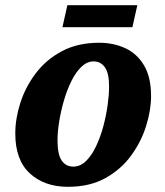

<svg xmlns="http://www.w3.org/2000/svg" viewBox="-20 -711 635 741"><path d="M242 10Q152 10 95.5 -41.5Q39 -93 39 -196Q39 -253 58.5 -314Q78 -375 118 -428Q158 -481 219 -513.5Q280 -546 363 -546Q418 -546 463.5 -525Q509 -504 536 -458.5Q563 -413 563 -340Q563 -286 544 -225Q525 -164 486 -110.5Q447 -57 386.5 -23.5Q326 10 242 10ZM263 -68Q290 -68 312 -89.5Q334 -111 351 -147Q368 -183 379 -224.5Q390 -266 395.5 -306Q401 -346 401 -377Q401 -428 385 -451Q369 -474 341 -474Q316 -474 294.5 -453.5Q273 -433 256 -399Q239 -365 227 -324Q215 -283 208.5 -242.5Q202 -202 202 -169Q202 -115 218 -91.5Q234 -68 263 -68ZM221 -606 240 -691H510L491 -606Z"/></svg>

Font: Noto Serif SemiCondensed ExtraBold
Style: Italic
Weight: 800
Width: 4
Italic angle: -12°
Designer: Monotype Design Team
Foundry: Monotype Imaging Inc.
Version: Version 2.014; ttfautohint (v1.8.4.7-5d5b)